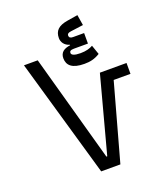

<svg xmlns="http://www.w3.org/2000/svg" viewBox="-154 -960 909 1063"><g transform="rotate(-20 300.0 -429.0)"><path d="M374 -591C406 -591 434 -596 466 -616L447 -671C429 -661 407 -654 374 -654C338 -654 321 -662 321 -674C321 -684 327 -690 347 -690H430V-752H365C349 -752 342 -758 342 -769C342 -779 349 -784 365 -786L439 -796L429 -858L367 -848C312 -839 289 -816 289 -773C289 -750 303 -727 334 -718V-715C298 -710 274 -695 274 -660C274 -618 302 -591 374 -591ZM370 0 495 -452H594V-516H437L317 -67H312L137 -698H56L257 0Z"/></g></svg>

Font: IBM Plex Arabic
Style: Regular
Weight: 400
Designer: Mike Abbink, Paul van der Laan, Pieter van Rosmalen, Wael Morcos, Khajak Apelian
Foundry: Bold Monday
Version: Version 1.0